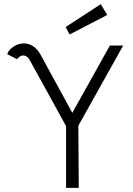

<svg xmlns="http://www.w3.org/2000/svg" viewBox="-20 -904 641 924"><path d="M91 -637Q84 -637 77 -633Q66 -627 63 -619L15 -643Q22 -667 52 -684Q71 -695 95 -695Q119 -695 139.5 -681.5Q160 -668 174 -643L328 -361L509 -685H573L357 -299L359 0H298V-297L123 -615Q118 -625 109.5 -631Q101 -637 91 -637ZM296 -774 465 -884 496 -832 315 -738Z"/></svg>

Font: Bellota
Style: Regular
Weight: 400
Designer: Kemie Guaida
Foundry: Kemie Guaida
Version: Version 4.001